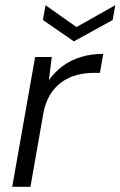

<svg xmlns="http://www.w3.org/2000/svg" viewBox="-20 -718 463 738"><path d="M27 0 115 -499H179L168 -410Q191 -442 221.5 -464.5Q252 -487 291.5 -499Q331 -511 377 -511L364 -438H342Q308 -438 276.5 -430Q245 -422 218.5 -403.5Q192 -385 173 -354.5Q154 -324 146 -279L97 0ZM423 -698 413 -641 264 -559 145 -641 155 -698 274 -614Z"/></svg>

Font: DM Sans 20pt Light
Style: Italic
Weight: 300
Italic angle: -10°
Version: Version 4.004;gftools[0.9.30]